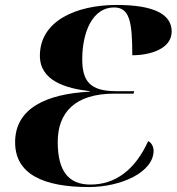

<svg xmlns="http://www.w3.org/2000/svg" viewBox="-20 -744 713 775"><path d="M339 11C467 11 600 -48 600 -136C600 -155 588 -171 578 -174C524 -56 444 1 345 1C257 1 213 -53 213 -171C213 -289 282 -366 441 -366H519L522 -376H448C341 -376 312 -419 312 -505C312 -615 354 -714 440 -714C503 -714 514 -657 514 -521C587 -521 673 -547 673 -617C673 -686 602 -724 451 -724C288 -724 141 -660 141 -519C141 -416 249 -387 342 -376V-374C169 -365 41 -308 41 -170C41 -41 155 11 339 11Z"/></svg>

Font: Noto Serif Display ExtraBold
Style: Italic
Weight: 800
Italic angle: -12°
Designer: Monotype Design Team
Foundry: Monotype Imaging Inc.
Version: Version 2.009